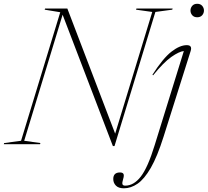

<svg xmlns="http://www.w3.org/2000/svg" viewBox="-63 -760 1095 1012"><path d="M756 -697 540.5 10H532L267 -682.5L64.5 -18L150 -6L148 0H-43L-41 -6L48 -18L254.5 -695.5L172.5 -709L174.5 -715H292L544 -55.5L739.5 -697L654 -709L656 -715H847L845 -709ZM941 -704.5Q941 -718.5 950.2 -729.2Q959.5 -740 976.5 -740Q993.5 -740 1002.8 -729.2Q1012 -718.5 1012 -704.5Q1012 -690.5 1002.8 -679.8Q993.5 -669 976.5 -669Q959.5 -669 950.2 -679.8Q941 -690.5 941 -704.5ZM799 -39Q766 65.5 731.8 124.8Q697.5 184 662.2 208.2Q627 232.5 590 232.5Q561.5 232.5 547.8 218.2Q534 204 534 183.5Q534 149 569.5 149Q583.5 149 587.8 156.8Q592 164.5 586 184Q580 203.5 582.5 211Q585 218.5 597 218.5Q642 218.5 679 171Q716 123.5 752.5 4.5L906 -491Q881 -488.5 840.2 -460Q799.5 -431.5 744 -363L740.5 -366Q796.5 -453.5 840.8 -487.8Q885 -522 921.5 -522Q951.5 -522 942 -491.5Z"/></svg>

Font: Newsreader Display ExtraLight
Style: Italic
Weight: 275
Italic angle: -17°
Designer: Hugues Gentile
Foundry: Production Type
Version: Version 1.002